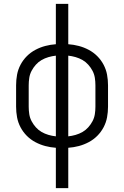

<svg xmlns="http://www.w3.org/2000/svg" viewBox="-20 -755 640 990"><path d="M268 215V7Q240 5 213.5 -2Q187 -9 162.5 -22Q138 -35 118.5 -54.5Q99 -74 86 -98.5Q73 -123 68 -150Q63 -177 63 -205V-315Q63 -343 68 -370Q73 -397 86 -421.5Q99 -446 118.5 -465.5Q138 -485 162.5 -498Q187 -511 213.5 -518Q240 -525 268 -527V-735H332V-527Q360 -525 386.5 -518Q413 -511 437.5 -498Q462 -485 481.5 -465.5Q501 -446 514 -421.5Q527 -397 532 -370Q537 -343 537 -315V-205Q537 -177 532 -150Q527 -123 514 -98.5Q501 -74 481.5 -54.5Q462 -35 437.5 -22Q413 -9 386.5 -2Q360 5 332 7V215ZM268 -52V-468Q249 -466 230 -460.5Q211 -455 194.5 -445.5Q178 -436 165 -421.5Q152 -407 143 -390Q134 -373 131 -354Q128 -335 128 -315V-205Q128 -185 131 -166Q134 -147 143 -130Q152 -113 165 -98.5Q178 -84 194.5 -74.5Q211 -65 230 -59.5Q249 -54 268 -52ZM332 -52Q351 -54 370 -59.5Q389 -65 405.5 -74.5Q422 -84 435 -98.5Q448 -113 457 -130Q466 -147 469 -166Q472 -185 472 -205V-315Q472 -335 469 -354Q466 -373 457 -390Q448 -407 435 -421.5Q422 -436 405.5 -445.5Q389 -455 370 -460.5Q351 -466 332 -468Z"/></svg>

Font: Iosevka SS04 Light Extended
Style: Regular
Weight: 300
Width: 7
Monospace: yes
Designer: Belleve Invis
Foundry: Belleve Invis
Version: Version 19.0.0; ttfautohint (v1.8.4)